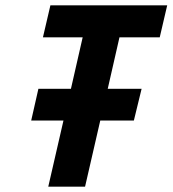

<svg xmlns="http://www.w3.org/2000/svg" viewBox="-20 -700 647 720"><path d="M428 -560 384 -367H511L482 -248H356L299 0H161L218 -248H97L124 -367H246L290 -560H141L169 -680H607L579 -560Z"/></svg>

Font: Cairo
Style: Bold Italic
Weight: 700
Italic angle: -13°
Designer: Mohamed Gaber, Accademia di Belle Arti di Urbino and others
Foundry: Kief Type Foundry, Accademia di Belle Arti di Urbino and others
Version: Version 3.011